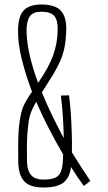

<svg xmlns="http://www.w3.org/2000/svg" viewBox="-20 -826 481 852"><path d="M174 6Q113 6 88 -21Q63 -48 61 -103Q60 -177 61.5 -222Q63 -267 71 -309Q77 -344 91 -369.5Q105 -395 122 -419Q94 -493 76.5 -563.5Q59 -634 60 -693Q61 -755 86 -780.5Q111 -806 163 -806Q225 -806 250 -778.5Q275 -751 274 -695Q273 -652 267 -619.5Q261 -587 248 -557Q235 -527 215 -494Q195 -461 166 -416Q187 -364 212 -312.5Q237 -261 263 -213Q262 -261 259 -309Q256 -357 250 -402L286 -403Q291 -370 294 -325.5Q297 -281 298.5 -235Q300 -189 299 -150Q322 -113 342.5 -81Q363 -49 381 -23L352 -1Q325 -37 295 -85Q290 -39 262.5 -16.5Q235 6 174 6ZM149 -458Q196 -526 215.5 -579.5Q235 -633 236 -694Q237 -736 221 -755Q205 -774 163 -774Q129 -774 114 -755.5Q99 -737 98 -697Q97 -646 111 -584.5Q125 -523 149 -458ZM175 -29Q212 -29 230 -40Q248 -51 254 -76Q260 -101 260 -141Q229 -194 198 -253.5Q167 -313 141 -374Q131 -358 123.5 -342Q116 -326 111 -306Q105 -279 101.5 -232.5Q98 -186 100 -103Q101 -69 118 -49Q135 -29 175 -29Z"/></svg>

Font: Big Shoulders Text Thin
Style: Regular
Weight: 100
Designer: Patric King
Foundry: XO Type Co
Version: Version 1.000; ttfautohint (v1.8.2)